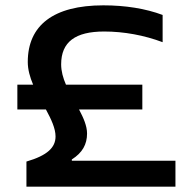

<svg xmlns="http://www.w3.org/2000/svg" viewBox="-20 -699 726 719"><path d="M513 -382H227C216 -407 209 -433 209 -458C209 -542 262 -581 370 -581C444 -581 520 -567 589 -541V-643C525 -667 449 -679 367 -679C180 -679 84 -604 84 -467C84 -439 92 -410 104 -382H45V-289H152C172 -252 188 -218 188 -188C188 -147 158 -117 79 -94V0H637V-97H249V-102C289 -127 306 -159 306 -199C306 -227 293 -257 276 -289H513Z"/></svg>

Font: LT Wave Medium
Style: Regular
Weight: 500
Designer: Daniel Lyons
Version: Version 2.5 (Glyphs App)